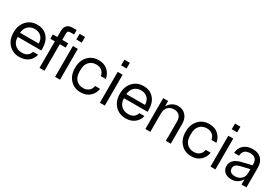

<svg xmlns="http://www.w3.org/2000/svg" viewBox="59 -1702 3896 2694"><g transform="rotate(30 2007.0 -355.0)"><path d="M280 10Q171 10 104.5 -62Q38 -134 38 -250Q38 -365 104 -437.5Q170 -510 278 -510Q380 -510 441.5 -441.5Q503 -373 503 -250V-224H120Q121 -146 165.5 -103Q210 -60 280 -60Q335 -60 368 -85Q401 -110 412 -150H494Q478 -78 421.5 -34Q365 10 280 10ZM120 -290H422Q422 -360 381 -400Q340 -440 275 -440Q210 -440 167.5 -400Q125 -360 120 -290Z M603 -598Q603 -656 633 -688Q663 -720 723 -720H789V-648H727Q702 -648 692.5 -638Q683 -628 683 -602V-500H779V-430H683V0H603V-430H530V-500H603Z M855 0V-500H935V0ZM851 -603H939V-695H851Z M1272 10Q1167 10 1100.5 -61Q1034 -132 1034 -250Q1034 -368 1100.5 -439Q1167 -510 1272 -510Q1364 -510 1420 -457Q1476 -404 1486 -330H1406Q1398 -381 1362.5 -410.5Q1327 -440 1272 -440Q1202 -440 1158.5 -394.5Q1115 -349 1115 -265V-235Q1115 -151 1158.5 -105.5Q1202 -60 1272 -60Q1327 -60 1362.5 -89.5Q1398 -119 1406 -170H1486Q1476 -96 1420 -43Q1364 10 1272 10Z M1581 0V-500H1661V0ZM1577 -603H1665V-695H1577Z M2002 10Q1893 10 1826.5 -62Q1760 -134 1760 -250Q1760 -365 1826 -437.5Q1892 -510 2000 -510Q2102 -510 2163.5 -441.5Q2225 -373 2225 -250V-224H1842Q1843 -146 1887.5 -103Q1932 -60 2002 -60Q2057 -60 2090 -85Q2123 -110 2134 -150H2216Q2200 -78 2143.5 -34Q2087 10 2002 10ZM1842 -290H2144Q2144 -360 2103 -400Q2062 -440 1997 -440Q1932 -440 1889.5 -400Q1847 -360 1842 -290Z M2318 0V-500H2398V-415Q2458 -510 2558 -510Q2634 -510 2682 -458Q2730 -406 2730 -317V0H2650V-314Q2650 -375 2619 -407.5Q2588 -440 2532 -440Q2472 -440 2435 -402.5Q2398 -365 2398 -289V0Z M3064 10Q2959 10 2892.5 -61Q2826 -132 2826 -250Q2826 -368 2892.5 -439Q2959 -510 3064 -510Q3156 -510 3212 -457Q3268 -404 3278 -330H3198Q3190 -381 3154.5 -410.5Q3119 -440 3064 -440Q2994 -440 2950.5 -394.5Q2907 -349 2907 -265V-235Q2907 -151 2950.5 -105.5Q2994 -60 3064 -60Q3119 -60 3154.5 -89.5Q3190 -119 3198 -170H3278Q3268 -96 3212 -43Q3156 10 3064 10Z M3373 0V-500H3453V0ZM3369 -603H3457V-695H3369Z M3715 10Q3644 10 3603 -26.5Q3562 -63 3562 -121Q3562 -180 3603.5 -217.5Q3645 -255 3710 -271L3876 -311V-327Q3876 -442 3764 -442Q3648 -442 3644 -332H3564Q3568 -416 3624.5 -463Q3681 -510 3768 -510Q3858 -510 3907 -458.5Q3956 -407 3956 -319V0H3876V-84Q3816 10 3715 10ZM3642 -129Q3642 -91 3667 -72Q3692 -53 3735 -53Q3795 -53 3835.5 -89Q3876 -125 3876 -188V-249L3730 -214Q3685 -203 3663.5 -183Q3642 -163 3642 -129Z"/></g></svg>

Font: TASA Orbiter Display
Style: Regular
Weight: 400
Designer: Weizhong Zhang
Version: Version 1.000;Glyphs 3.1.2 (3151)